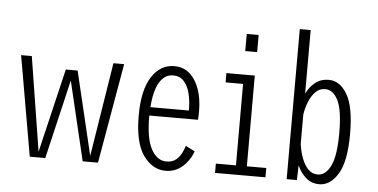

<svg xmlns="http://www.w3.org/2000/svg" viewBox="-51 -848 1880 956"><g transform="rotate(5 888.5 -369.5)"><path d="M126.5 0 39.5 -500H93L168 -28.5L267.5 -448H326.5L426 -30.5L501 -500H554.5L467.5 0H391L297 -395.5L204 0Z M806 11Q739.5 11 694.2 -53Q649 -117 649 -251Q649 -379 692 -445.5Q735 -512 805 -512Q850.5 -512 882 -484Q913.5 -456 930 -408Q946.5 -360 946.5 -300Q946.5 -287 946 -275.8Q945.5 -264.5 945 -256H701.5Q701.5 -253.5 701.5 -250.5Q701.5 -141.5 730.2 -88.5Q759 -35.5 806 -35.5Q837.5 -35.5 856 -52.2Q874.5 -69 883.5 -89.5Q892.5 -110 896 -121.5L942 -98Q939 -87 929.2 -69Q919.5 -51 902.8 -32.5Q886 -14 862 -1.5Q838 11 806 11ZM803 -465.5Q760.5 -465.5 734.8 -422.8Q709 -380 703.5 -298H895.5V-305.5Q895.5 -346 886.5 -382.8Q877.5 -419.5 857 -442.5Q836.5 -465.5 803 -465.5Z M1149.5 -703H1209V-617.5H1149.5ZM1052.5 0V-46.5H1153V-453.5H1065.5V-500H1207.5V-46.5H1304.5V0Z M1410.5 0V-750H1465V-432Q1481.5 -466.5 1509.2 -488.8Q1537 -511 1577 -511Q1632 -511 1668.8 -449.5Q1705.5 -388 1705.5 -251Q1705.5 -114 1667.2 -51.5Q1629 11 1574 11Q1535 11 1507.5 -13Q1480 -37 1464 -73.5L1461.5 0ZM1563 -463.5Q1534.5 -463.5 1514.5 -443Q1494.5 -422.5 1482.2 -391.5Q1470 -360.5 1465 -328V-180.5Q1470 -144 1482 -111.2Q1494 -78.5 1513.8 -57.5Q1533.5 -36.5 1562 -36.5Q1601.5 -36.5 1626.5 -87Q1651.5 -137.5 1651.5 -251Q1651.5 -366.5 1627 -415Q1602.5 -463.5 1563 -463.5Z"/></g></svg>

Font: Trispace Condensed ExtraLight
Style: Regular
Weight: 200
Width: 3
Designer: Tyler Finck
Foundry: Etcetera Type Company
Version: Version 1.210; ttfautohint (v1.8.3)